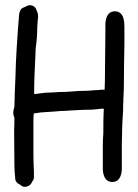

<svg xmlns="http://www.w3.org/2000/svg" viewBox="-20 -705 538 747"><path d="M35 -200 36 -65C36 -46 37 -31 39 -15C38 0 47 9 59 14C76 31 100 18 105 2C108 -1 112 -8 112 -14V-38C111 -58 110 -78 110 -101V-241C110 -243 111 -264 112 -264H114C145 -270 178 -269 214 -273C225 -273 240 -274 252 -275L290 -277C303 -278 313 -278 324 -278C340 -278 358 -280 373 -282H384C382 -250 382 -221 382 -186C381 -171 380 -157 380 -141V-50C380 -31 385 3 417 3C449 3 454 -31 454 -50V-149C454 -161 455 -173 455 -187C455 -215 457 -246 459 -276V-298C460 -304 460 -312 460 -321C461 -339 462 -358 462 -376C462 -428 463 -480 464 -531V-600C464 -619 463 -661 427 -661C396 -661 390 -629 390 -609V-575C390 -511 388 -448 388 -383C388 -375 387 -366 387 -356H371L367 -355C361 -355 355 -354 347 -354C339 -354 330 -352 323 -352C310 -352 298 -351 286 -351H285C261 -349 235 -347 211 -347H210C197 -346 185 -345 174 -345C155 -345 134 -341 114 -339H113V-370C113 -382 114 -395 114 -406C116 -449 117 -478 119 -519C123 -542 125 -577 125 -602L128 -639V-640C128 -649 127 -655 123 -663C118 -685 94 -691 78 -678C72 -677 67 -673 62 -670C57 -661 54 -654 54 -643C51 -604 47 -561 45 -519L42 -464C42 -460 40 -403 40 -403C38 -365 37 -329 36 -289C33 -280 28 -263 36 -248C36 -232 36 -216 35 -200Z"/></svg>

Font: Scribbler
Style: ExBd
Weight: 800
Designer: Mew Too
Foundry: Cannot Into Space Fonts
Version: Version 1.001